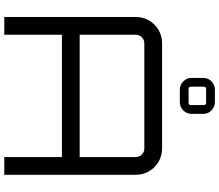

<svg xmlns="http://www.w3.org/2000/svg" viewBox="-82 -918 1001 876"><g transform="rotate(90 418.0 -480.5)"><path d="M58 0V-600Q58 -633 74 -660.5Q90 -688 117.5 -704Q145 -720 178 -720H658Q691 -720 718.5 -704Q746 -688 762 -660.5Q778 -633 778 -600V0H697V-263H139V0H58ZM139 -344H697V-600Q697 -616 685.5 -627.5Q674 -639 658 -639H178Q162 -639 150.5 -627.5Q139 -616 139 -600V-344ZM390 -801Q368 -801 352 -816.5Q336 -832 336 -854V-908Q336 -930 352 -945.5Q368 -961 390 -961H446Q468 -961 484 -945.5Q500 -930 500 -908V-854Q500 -832 484 -816.5Q468 -801 446 -801ZM385 -841H451Q455 -841 457.5 -844Q460 -847 460 -851V-911Q460 -915 457.5 -918Q455 -921 451 -921H385Q381 -921 378.5 -918Q376 -915 376 -911V-851Q376 -847 378.5 -844Q381 -841 385 -841Z"/></g></svg>

Font: Orbitron
Style: Regular
Weight: 400
Designer: Matt McInerney
Foundry: The League of Moveable Type
Version: Version 2.001